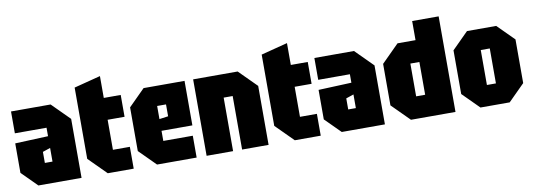

<svg xmlns="http://www.w3.org/2000/svg" viewBox="-56 -1042 3848 1385"><g transform="rotate(-10 1868.5 -350.0)"><path d="M22 -112V-328L264 -338V-400H32V-560H322L450 -432V0H134ZM208 -233V-152H264V-252Z M514 -650 708 -700V-540H832V-380H708V-160H832V0H642L514 -128Z M883 -120V-440L1003 -560H1303V-234H1077V-160H1293V0H1003ZM1077 -320 1142 -329V-416H1077Z M1366 0V-560H1692L1820 -432V0H1626V-392H1560V0Z M1884 -650 2078 -700V-540H2202V-380H2078V-160H2202V0H2012L1884 -128Z M2244 -112V-328L2486 -338V-400H2254V-560H2544L2672 -432V0H2356ZM2430 -233V-152H2486V-252Z M3189 -700V0H2863L2735 -128V-432L2863 -560H2995V-700ZM2929 -160H2995V-400H2929Z M3252 -120V-440L3372 -560H3586L3706 -440V-120L3586 0H3372ZM3446 -152H3512V-408H3446Z"/></g></svg>

Font: Tektur Condensed ExtraBold
Style: Regular
Weight: 800
Width: 3
Designer: Adam Jagosz
Foundry: Adam Jagosz
Version: Version 1.005;gftools[0.9.30]